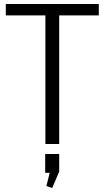

<svg xmlns="http://www.w3.org/2000/svg" viewBox="-20 -720 523 960"><path d="M474 -700V-643H242L276 -677V0H207V-677L239 -643H9V-700ZM276 50V138L241 220L212 210L240 98L270 144H206V50Z"/></svg>

Font: Pathway Extreme 28pt Light
Style: Regular
Weight: 300
Designer: Eduardo Rodriguez Tunni
Foundry: Eduardo Rodriguez Tunni
Version: Version 1.001;gftools[0.9.26]